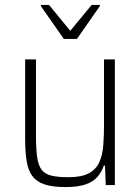

<svg xmlns="http://www.w3.org/2000/svg" viewBox="-20 -751 570 779"><path d="M245 8Q192 8 160 -3Q128 -14 111 -37Q94 -60 88 -98Q82 -136 82 -190V-510H126V-199Q126 -145 131 -111.5Q136 -78 150 -61Q164 -44 190 -38Q216 -32 257 -32Q311 -32 340.5 -48Q370 -64 383 -93Q396 -122 399 -161Q402 -200 402 -246V-510H446V0H409L406 -79H401Q393 -54 376 -34Q359 -14 328 -3Q297 8 245 8ZM239 -593 146 -726V-731H179L265 -626L352 -731H385V-726L292 -593Z"/></svg>

Font: Saira SemiCondensed ExtraLight
Style: Regular
Weight: 250
Width: 4
Designer: Hector Gatti with collaboration of the Omnibus-Type team
Foundry: Omnibus-Type
Version: Version 1.101